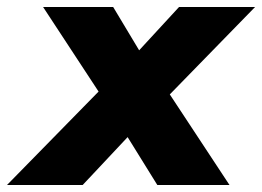

<svg xmlns="http://www.w3.org/2000/svg" viewBox="-100 -528 748 548"><path d="M-80 0 214 -300 210 -223 23 -508H223L322 -343H259L411 -508H628L349 -222L356 -302L555 0H349L238 -179H304L136 0Z"/></svg>

Font: Mulish ExtraLight Black
Style: Italic
Weight: 900
Italic angle: -9°
Version: Version 3.603